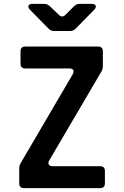

<svg xmlns="http://www.w3.org/2000/svg" viewBox="-20 -970 640 990"><path d="M103.8 0Q79.1 0 79.1 -24.7V-99.8Q79.1 -108.6 80.9 -115.6Q82.7 -122.7 87.3 -130.3L355 -587.1Q362.1 -600.1 357.5 -608.5Q353 -617 338 -617H110.6Q85.9 -617 85.9 -641.7V-705.3Q85.9 -730 110.6 -730H485.6Q510.3 -730 510.3 -705.3V-630.2Q510.3 -621.4 508.5 -614.4Q506.7 -607.3 502.1 -599.7L233.9 -142.9Q226.7 -130.5 231.6 -121.8Q236.5 -113 250.8 -113H496.2Q520.9 -113 520.9 -88.3V-24.7Q520.9 0 496.2 0ZM259.5 -810Q242 -810 229.7 -822.9L134.6 -919.7Q123.3 -931.7 127.2 -940.8Q131.1 -950 147.6 -950H207.5Q225 -950 237.4 -937.7L283.7 -893.2Q301.8 -876.7 318.1 -894.2L361.2 -937.1Q373.6 -950 391.1 -950H452.4Q469.4 -950 473.2 -940.8Q477.1 -931.7 465.8 -919.7L370.7 -822.9Q358.4 -810 340.9 -810Z"/></svg>

Font: Pitagon Sans Mono
Style: Regular
Weight: 400
Monospace: yes
Designer: Travis Tran
Foundry: Pitagon
Version: Version 1.001;gftools[0.9.26]